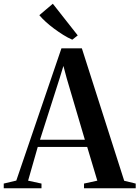

<svg xmlns="http://www.w3.org/2000/svg" viewBox="-54 -1005 744 1025"><path d="M33 -41 274 -747H383L609 -40L670.5 -25V0H394.5V-25L465.5 -40.5L411.5 -220.5H147.5L96 -40.5L167.5 -25V0H-34V-25ZM399 -259 302 -587.5 284.5 -653 264.5 -587.5 159.5 -259ZM331 -793.5Q308 -803.5 283.2 -819Q258.5 -834.5 234.2 -852.5Q210 -870.5 189.8 -889Q169.5 -907.5 156 -924L228 -985L361 -816L332.5 -793.5Z"/></svg>

Font: Merriweather 120pt SemiBold
Style: Regular
Weight: 600
Version: Version 2.100